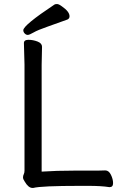

<svg xmlns="http://www.w3.org/2000/svg" viewBox="-20 -906 587 941"><path d="M310.1 -810.1Q261.2 -792 213.1 -775.4Q165 -758.8 144.5 -746.8Q124 -734.9 116 -734.9Q107.9 -734.9 101.1 -741.9Q94.2 -749 94.2 -757.8Q94.2 -782.2 247.1 -883.8Q251 -886.2 259.5 -886.2Q268.1 -886.2 283.2 -875Q320.8 -849.1 320.8 -826.2Q320.8 -814.9 310.1 -810.1ZM184.1 -64.9Q255.9 -69.8 345.2 -69.8H458Q481.9 -69.8 495.1 -70.8H496.1Q513.2 -70.8 523.7 -49.3Q534.2 -27.8 534.2 -8.3Q534.2 11.2 517.1 11.2H516.1Q477.1 4.9 413.1 4.9H372.1Q181.2 4.9 143.1 15.1H139.2Q119.1 15.1 101.1 -16.1Q92.8 -27.8 92.8 -36.4Q92.8 -44.9 96.4 -52Q100.1 -59.1 100.1 -69.8V-588.9L97.2 -694.8Q97.2 -710.9 119.6 -710.9Q142.1 -710.9 164.1 -702.4Q186 -693.8 186 -676.8L184.1 -587.9Z"/></svg>

Font: LXGW WenKai Screen
Style: Regular
Weight: 400
Designer: LXGW / Fontworks Inc.
Foundry: LXGW / Fontworks Inc.
Version: Version 1.510;January 18,2025